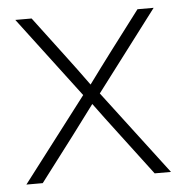

<svg xmlns="http://www.w3.org/2000/svg" viewBox="-43 -558 572 600"><g transform="rotate(-5 243.0 -258.0)"><path d="M16.1 0 217.3 -263.2 26.4 -515.6H77.6L169.9 -393.1Q188.5 -368.7 206.8 -343.8Q225.1 -318.8 243.2 -293.9Q261.7 -318.8 280 -343.8Q298.3 -368.7 316.9 -393.1L409.7 -515.6H460.4L269.5 -263.7L469.7 0H418.5L314 -138.2Q295.9 -162.1 278.3 -185.5Q260.7 -209 243.2 -232.9Q225.6 -209 207.8 -185.5Q189.9 -162.1 172.4 -138.2L67.4 0Z"/></g></svg>

Font: Inter Display ExtraLight
Style: Regular
Weight: 200
Designer: Rasmus Andersson
Foundry: rsms
Version: Version 4.000;git-a52131595